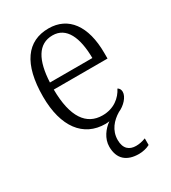

<svg xmlns="http://www.w3.org/2000/svg" viewBox="-187 -639 850 956"><g transform="rotate(-30 237.5 -160.5)"><path d="M326 223C346 223 371 218 389 208V170C367 178 351 181 333 181C296 181 268 161 268 110C268 54 303 16 343 -8C378 -23 410 -57 410 -86C410 -100 403 -109 395 -113C374 -71 331 -34 265 -34C173 -34 119 -108 118 -267H427V-299C427 -456 360 -544 247 -544C124 -544 54 -451 54 -263C54 -89 130 10 256 10C264 10 272 9 279 8C246 31 215 71 215 118C215 189 257 223 326 223ZM363 -307H119C125 -431 164 -504 247 -504C327 -504 362 -425 363 -307Z"/></g></svg>

Font: Noto Serif Khmer SemiCondensed Light
Style: Regular
Weight: 300
Width: 4
Designer: Danh Hong and the Monotype Design Team
Foundry: Monotype Imaging Inc.
Version: Version 2.004